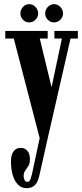

<svg xmlns="http://www.w3.org/2000/svg" viewBox="-20 -676 404 946"><path d="M110 251Q85.5 251 68.2 233.2Q51 215.5 42.5 185.8Q34 156 34 119Q34 86.5 47 69.5Q60 52.5 81.5 52.5Q102.5 52.5 115 67.2Q127.5 82 127.5 108.5Q127.5 129 119.8 141.5Q112 154 104.2 164.8Q96.5 175.5 96.5 191Q96.5 203 101.2 211.5Q106 220 115.5 220Q121 220 124.5 216.5Q128 213 131 204.5Q134 196 137.5 182L175.5 4.5L48 -486H6V-523.5H215V-486H176L234 -246L285 -486H248V-523.5H363.5V-486H327.5L215.5 3.5L173.5 190.5Q169.5 209 161.8 222.8Q154 236.5 141.8 243.8Q129.5 251 110 251ZM246.5 -565.5Q228.5 -565.5 215.5 -578.8Q202.5 -592 202.5 -609.5Q202.5 -628 215.5 -641.8Q228.5 -655.5 246.5 -655.5Q264 -655.5 277.2 -641.8Q290.5 -628 290.5 -609.5Q290.5 -592 277.2 -578.8Q264 -565.5 246.5 -565.5ZM123.5 -565.5Q106 -565.5 93.2 -578.8Q80.5 -592 80.5 -609.5Q80.5 -628 93.2 -641.8Q106 -655.5 123.5 -655.5Q141.5 -655.5 154.8 -641.8Q168 -628 168 -609.5Q168 -592 154.8 -578.8Q141.5 -565.5 123.5 -565.5Z"/></svg>

Font: Imbue Thin 10pt
Style: Bold
Weight: 700
Version: Version 1.102